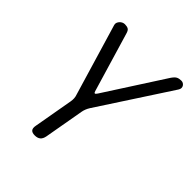

<svg xmlns="http://www.w3.org/2000/svg" viewBox="-206 -871 1011 1011"><g transform="rotate(45 300.0 -365.0)"><path d="M218 10Q198 10 190 0.5Q182 -9 186 -30L225 -251Q227 -263 226.5 -274.5Q226 -286 222 -297L103 -696Q100 -705 103 -713Q106 -721 111.5 -727Q117 -733 124.5 -736.5Q132 -740 140 -740Q156 -740 165.5 -734.5Q175 -729 180 -710L278 -381Q281 -370 285.5 -370Q290 -370 297 -381L509 -710Q522 -729 533 -734.5Q544 -740 560 -740Q568 -740 574 -736.5Q580 -733 584 -727Q588 -721 588 -713Q588 -705 582 -696L322 -297Q315 -286 310.5 -274.5Q306 -263 304 -251L265 -30Q261 -9 249.5 0.5Q238 10 218 10Z"/></g></svg>

Font: Maple Mono Light
Style: Italic
Weight: 300
Italic angle: -10°
Monospace: yes
Designer: subframe7536
Version: Version 7.000